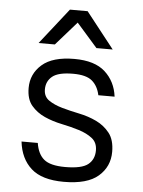

<svg xmlns="http://www.w3.org/2000/svg" viewBox="-52 -752 594 800"><g transform="rotate(5 245.0 -351.5)"><path d="M245 7Q153 7 108 -33.5Q63 -74 55 -145H123Q130 -99 156.5 -77Q183 -55 245 -55Q314 -55 340.5 -76Q367 -97 367 -135Q367 -168 344.5 -185.5Q322 -203 288.5 -213.5Q255 -224 216 -232Q177 -240 143.5 -255Q110 -270 87.5 -296.5Q65 -323 65 -370Q65 -429 109.5 -468Q154 -507 245 -507Q330 -507 373.5 -467.5Q417 -428 425 -365H357Q349 -403 324.5 -424Q300 -445 245 -445Q183 -445 158 -424.5Q133 -404 133 -370Q133 -340 155.5 -324.5Q178 -309 211.5 -299.5Q245 -290 284 -282Q323 -274 356.5 -258Q390 -242 412.5 -213.5Q435 -185 435 -135Q435 -73 389 -33Q343 7 245 7ZM245 -659 158 -560H90L208 -710H282L400 -560H332Z"/></g></svg>

Font: Retni Sans
Style: Regular
Weight: 400
Designer: Vitaly Kuzmin
Foundry: ParaType Ltd.
Version: Version 1.00;March 2, 2019;FontCreator 11.5.0.2425 64-bit; t